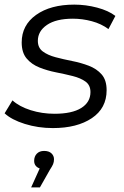

<svg xmlns="http://www.w3.org/2000/svg" viewBox="-29 -550 538 832"><path d="M200 5Q136 5 78.5 -13Q21 -31 -9 -59L25 -115Q55 -88 104 -72.5Q153 -57 207 -57Q283 -57 323 -82Q363 -107 363 -151Q363 -181 341.5 -196.5Q320 -212 286 -220.5Q252 -229 214 -236.5Q176 -244 142 -257.5Q108 -271 86.5 -296.5Q65 -322 65 -366Q65 -441 127.5 -485.5Q190 -530 293 -530Q343 -530 392 -517Q441 -504 471 -481L441 -424Q410 -447 369 -458Q328 -469 287 -469Q214 -469 174.5 -442Q135 -415 135 -373Q135 -343 156.5 -327Q178 -311 212 -302Q246 -293 284 -285.5Q322 -278 356 -265Q390 -252 411.5 -227.5Q433 -203 433 -159Q433 -81 369 -38Q305 5 200 5ZM106 262 143 180Q119 171 119 147Q119 128 130.5 116Q142 104 162 104Q183 104 194 114.5Q205 125 205 140Q205 152 201 161.5Q197 171 187 186L144 262Z"/></svg>

Font: Montserrat
Style: Italic
Weight: 400
Italic angle: -11.3°
Designer: Julieta Ulanovsky
Foundry: Julieta Ulanovsky
Version: Version 9.000; ttfautohint (v1.8.4.7-5d5b)